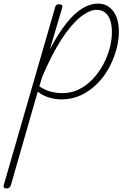

<svg xmlns="http://www.w3.org/2000/svg" viewBox="-119 -539 734 1074"><path d="M-82 515Q-94 515 -97.5 509Q-101 503 -98 496L190 -500Q192 -508 196.5 -511.5Q201 -515 211 -515Q221 -515 226 -511.5Q231 -508 230 -500L160 -263Q207 -352 252 -408.5Q297 -465 341.5 -492Q386 -519 428 -519Q482 -519 514 -477Q546 -435 546 -361Q546 -314 532 -262.5Q518 -211 491.5 -161Q465 -111 424.5 -70.5Q384 -30 334 -6.5Q284 17 224 17Q192 17 157 7Q122 -3 92 -26L-59 500Q-63 507 -67.5 511Q-72 515 -82 515ZM101 -56Q138 -32 170 -25Q202 -18 229 -18Q280 -18 322.5 -39Q365 -60 399.5 -96.5Q434 -133 458 -177.5Q482 -222 494.5 -269Q507 -316 507 -359Q507 -396 498 -424Q489 -452 470 -468Q451 -484 422 -484Q381 -484 330 -443Q279 -402 225 -319Q171 -236 117 -109Z"/></svg>

Font: Playwrite AU QLD Thin
Style: Regular
Weight: 250
Designer: Veronika Burian, José Scaglione
Foundry: TypeTogether
Version: Version 1.002